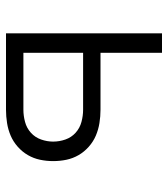

<svg xmlns="http://www.w3.org/2000/svg" viewBox="20 -580 560 640"><g transform="rotate(90 300.0 -260.0)"><path d="M91 0V-520H156V-315H346Q368 -315 390 -311.5Q412 -308 432 -299.5Q452 -291 469 -276Q486 -261 497 -242Q508 -223 512.5 -201.5Q517 -180 517 -157Q517 -135 512.5 -113.5Q508 -92 497 -73Q486 -54 469 -39Q452 -24 432 -15.5Q412 -7 390 -3.5Q368 0 346 0ZM346 -58Q366 -58 386.5 -63.5Q407 -69 422.5 -83Q438 -97 445 -117Q452 -137 452 -157Q452 -178 445 -198Q438 -218 422.5 -232Q407 -246 386.5 -251.5Q366 -257 346 -257H156V-58Z"/></g></svg>

Font: Iosevka Light Extended
Style: Regular
Weight: 300
Width: 7
Monospace: yes
Designer: Belleve Invis
Foundry: Belleve Invis
Version: Version 32.5.0; ttfautohint (v1.8.4)